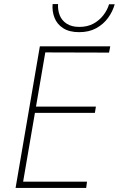

<svg xmlns="http://www.w3.org/2000/svg" viewBox="-20 -929 587 949"><path d="M72 0H406L410 -31H77ZM187 -670 519 -669 525 -700H192ZM136 -371H449L454 -402H141ZM177 -700 57 0H89L209 -700ZM240 -909Q237 -873 249.5 -841Q262 -809 292.5 -789.5Q323 -770 371 -770Q420 -770 455.5 -789.5Q491 -809 514 -840.5Q537 -872 547 -908H519Q511 -880 491 -854Q471 -828 441.5 -812Q412 -796 372 -796Q334 -796 309.5 -812Q285 -828 275 -854Q265 -880 267 -909Z"/></svg>

Font: Jost ExtraLight
Style: Italic
Weight: 250
Italic angle: -5°
Version: Version 3.710